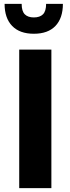

<svg xmlns="http://www.w3.org/2000/svg" viewBox="-20 -980 367 1000"><path d="M247.6 0H80.1V-721.7H247.6ZM307.6 -960Q307.6 -885.7 268.8 -845Q230 -804.2 156.2 -804.2Q82.5 -804.2 43.2 -845Q3.9 -885.7 3.9 -960H92.8Q92.8 -921.9 109.1 -905.5Q125.5 -889.2 156.2 -889.2Q187.5 -889.2 203.9 -905.5Q220.2 -921.9 220.2 -960Z"/></svg>

Font: Estedad-FD ExtraBold
Style: Regular
Weight: 800
Designer: Amin Abedi
Version: Version 7.3